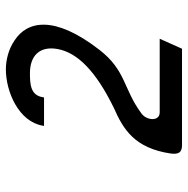

<svg xmlns="http://www.w3.org/2000/svg" viewBox="-13 -617 640 654"><g transform="rotate(-90 307.0 -290.0)"><path d="M205 -460H302L303 -465C310 -506 347 -508 385 -508C444 -508 478 -475 467 -414C455 -347 393 -284 266 -222C193 -190 129 -151 111 -28C108 -2 114 10 140 10H468L502 -66H251C233 -66 226 -81 229 -98C231 -110 238 -122 250 -130C332 -190 394 -181 464 -271C585 -427 561 -518 497 -560C467 -581 429 -590 398 -590C321 -590 220 -546 206 -465Z"/></g></svg>

Font: Charger Monospace
Style: Regular
Weight: 400
Designer: Jasper
Foundry: Cannot Into Space Fonts
Version: Version 0.980